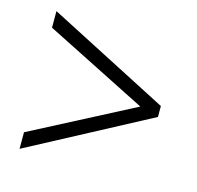

<svg xmlns="http://www.w3.org/2000/svg" viewBox="-74 -654 608 594"><g transform="rotate(15 230.5 -356.5)"><path d="M37 -189 364 -359 37 -524V-577L425 -377V-342L37 -136Z"/></g></svg>

Font: Noto Sans Gujarati UI Condensed Light
Style: Regular
Weight: 300
Width: 3
Designer: Jelle Bosma - Monotype Design Team, Universal Thirst
Foundry: Monotype Imaging Inc.
Version: Version 2.106; ttfautohint (v1.8.4.7-5d5b)